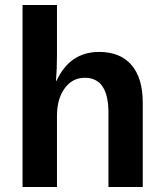

<svg xmlns="http://www.w3.org/2000/svg" viewBox="-20 -745 651 765"><path d="M203.1 -422.9H205.1Q258.3 -538.1 375 -538.1Q459 -538.1 503.9 -486.1Q548.8 -434.1 548.8 -335V0H412.1V-295.9Q412.1 -435.1 317.9 -435.1Q268.1 -435.1 237.5 -392.8Q207 -350.6 207 -283.2V0H69.8V-725.1H207V-526.9Q207 -468.3 203.1 -422.9Z"/></svg>

Font: Libra Sans Modern
Style: Bold
Weight: 700
Foundry: Stefan Peev, Context Ltd
Version: Version 1.000